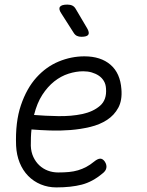

<svg xmlns="http://www.w3.org/2000/svg" viewBox="-20 -805 640 835"><path d="M436 -102Q445 -88 442.5 -74.5Q440 -61 425 -50Q382 -14 335.5 -2Q289 10 225 10Q189 10 157.5 -3Q126 -16 102.5 -40Q79 -64 65.5 -97.5Q52 -131 50 -171Q46 -274 71 -347.5Q96 -421 138.5 -468Q181 -515 235.5 -537.5Q290 -560 347 -560Q418 -560 460.5 -523.5Q503 -487 508 -417Q512 -369 494.5 -336.5Q477 -304 445.5 -283.5Q414 -263 372.5 -253Q331 -243 286.5 -239.5Q242 -236 198 -237.5Q154 -239 117 -242Q115 -225 114.5 -207.5Q114 -190 114 -171Q115 -144 125 -122.5Q135 -101 151 -86Q167 -71 188 -63Q209 -55 233 -55Q259 -55 280 -57Q301 -59 319.5 -64.5Q338 -70 355 -79Q372 -88 389 -102Q405 -115 416 -115Q427 -115 436 -102ZM128 -305Q176 -301 233 -300Q290 -299 337.5 -309Q385 -319 415 -345Q445 -371 441 -420Q440 -439 431.5 -453Q423 -467 409.5 -476Q396 -485 379 -490Q362 -495 342 -495Q311 -495 278 -484.5Q245 -474 216 -451Q187 -428 164 -392.5Q141 -357 128 -305ZM300 -663 247 -746Q234 -765 240.5 -775Q247 -785 273 -785Q286 -785 295 -780.5Q304 -776 310 -765L359 -682Q370 -663 364 -654Q358 -645 334 -645Q323 -645 314.5 -649Q306 -653 300 -663Z"/></svg>

Font: Maple Mono NL ExtraLight
Style: Italic
Weight: 275
Italic angle: -10°
Monospace: yes
Designer: subframe7536
Version: Version 7.000